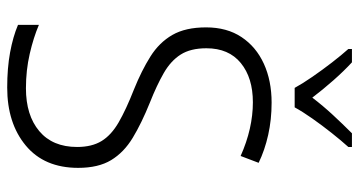

<svg xmlns="http://www.w3.org/2000/svg" viewBox="-252 -735 997 533"><g transform="rotate(90 246.5 -468.5)"><path d="M446 -187Q446 -93 384 -41.5Q322 10 223 10Q169 10 125.5 2Q82 -6 49 -20V-78Q84 -63 129.5 -52.5Q175 -42 225 -42Q300 -42 344 -79Q388 -116 388 -184Q388 -225 371.5 -252Q355 -279 319.5 -299.5Q284 -320 228 -342Q176 -363 137 -387.5Q98 -412 77 -448.5Q56 -485 56 -542Q56 -600 83 -640.5Q110 -681 157 -702.5Q204 -724 265 -724Q312 -724 354.5 -714.5Q397 -705 432 -688L413 -638Q375 -655 337.5 -663.5Q300 -672 264 -672Q196 -672 155 -638.5Q114 -605 114 -543Q114 -499 131.5 -471.5Q149 -444 183 -424.5Q217 -405 265 -386Q322 -363 362.5 -338.5Q403 -314 424.5 -278.5Q446 -243 446 -187ZM224 -788Q212 -810 193 -837.5Q174 -865 153.5 -891.5Q133 -918 116 -937V-947H153Q177 -925 203 -895.5Q229 -866 251 -837Q274 -867 299 -894Q324 -921 350 -947H388V-937Q370 -917 349 -890.5Q328 -864 309 -837Q290 -810 278 -788Z"/></g></svg>

Font: Noto Sans Thai Looped SemiCondensed Light
Style: Regular
Weight: 300
Width: 4
Designer: Sasikarn Vongin, Ben Mitchell
Foundry: The Fontpad Ltd
Version: Version 1.001; ttfautohint (v1.8.4.7-5d5b)